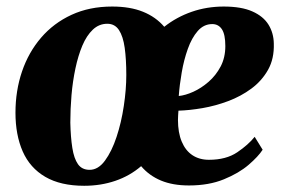

<svg xmlns="http://www.w3.org/2000/svg" viewBox="-20 -572 888 602"><path d="M244 10.5Q170 10.5 122 -17.5Q74 -45.5 51.2 -97.2Q28.5 -149 28.5 -218.5Q28.5 -287.5 49 -347.8Q69.5 -408 108.8 -453.8Q148 -499.5 204.2 -525.5Q260.5 -551.5 331.5 -551.5Q388 -551.5 428.2 -535.2Q468.5 -519 495 -488Q533.5 -518.5 581 -535Q628.5 -551.5 681.5 -551.5Q737 -551.5 771.2 -536.2Q805.5 -521 821.8 -494.8Q838 -468.5 838.5 -435.5Q840 -388 820.5 -353.2Q801 -318.5 768.2 -294.2Q735.5 -270 695.5 -255Q655.5 -240 614.8 -233Q574 -226 539.5 -225Q539 -217 538.5 -210Q538 -203 538 -196Q538 -156 549.8 -128Q561.5 -100 583.2 -85.5Q605 -71 635 -71Q689 -71 723.8 -94.5Q758.5 -118 778.5 -143L803.5 -102.5Q790 -81.5 759.5 -55.2Q729 -29 682 -9.8Q635 9.5 572.5 9.5Q521.5 9.5 484.5 -6Q447.5 -21.5 422.5 -51Q387 -20.5 341.5 -5Q296 10.5 244 10.5ZM261 -39.5Q288 -39.5 309.2 -68.5Q330.5 -97.5 345.5 -142.8Q360.5 -188 368.2 -239.8Q376 -291.5 376 -337Q376 -386 371 -422Q366 -458 353 -477.8Q340 -497.5 316.5 -497.5Q290.5 -497.5 271 -479Q251.5 -460.5 238.2 -429Q225 -397.5 216.5 -357.5Q208 -317.5 204.2 -273.8Q200.5 -230 200.5 -187.5Q201.5 -141.5 206.8 -108.2Q212 -75 224.5 -57.2Q237 -39.5 261 -39.5ZM540.5 -271Q561 -273 586 -284.2Q611 -295.5 634 -315.5Q657 -335.5 671.8 -363.5Q686.5 -391.5 686.5 -427.5Q686.5 -464 675.8 -480.2Q665 -496.5 645.5 -496.5Q619 -496.5 600 -474.8Q581 -453 568.8 -418.5Q556.5 -384 549.8 -345Q543 -306 540.5 -271Z"/></svg>

Font: Merriweather 60pt Black
Style: Italic
Weight: 900
Italic angle: -7.8°
Version: Version 2.101